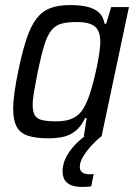

<svg xmlns="http://www.w3.org/2000/svg" viewBox="-20 -538 537 758"><path d="M171 8Q122 8 91 -2Q60 -12 46 -37.5Q32 -63 32 -109Q32 -135 37 -172Q42 -209 52 -257Q68 -335 85 -385.5Q102 -436 124.5 -465Q147 -494 179 -506Q211 -518 257 -518Q295 -518 323.5 -511.5Q352 -505 370 -489Q388 -473 393 -444H399L419 -510H489L381 0H311L322 -72H316Q300 -38 277.5 -20.5Q255 -3 228.5 2.5Q202 8 171 8ZM202 -59Q233 -59 254.5 -66Q276 -73 291 -87Q306 -101 317 -124Q325 -139 333.5 -164Q342 -189 349.5 -218.5Q357 -248 363 -277Q369 -306 372.5 -331.5Q376 -357 376 -372Q376 -415 355 -433Q334 -451 283 -451Q246 -451 222.5 -444.5Q199 -438 183 -418.5Q167 -399 155 -360Q143 -321 129 -255Q120 -209 114.5 -177Q109 -145 109 -123Q109 -96 118 -82Q127 -68 148 -63.5Q169 -59 202 -59ZM305 200Q276 200 258.5 192Q241 184 234 170Q227 156 227 138Q227 100 254 61Q281 22 328 -10L381 0Q364 12 344 33.5Q324 55 309.5 78Q295 101 295 122Q295 134 304 142Q313 150 335 150Q337 150 340 150Q343 150 350 149L340 198Q331 199 322 199.5Q313 200 305 200Z"/></svg>

Font: Saira SemiCondensed
Style: Italic
Weight: 400
Width: 4
Italic angle: -12°
Designer: Hector Gatti with collaboration of the Omnibus-Type team
Foundry: Omnibus-Type
Version: Version 1.101